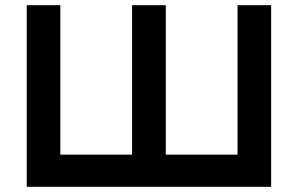

<svg xmlns="http://www.w3.org/2000/svg" viewBox="-20 -720 1148 740"><path d="M83 0V-700H212.5V-124H489V-700H619V-124H895.5V-700H1025V0Z"/></svg>

Font: Overpass
Style: Bold
Weight: 700
Designer: Delve Withrington, Dave Bailey, Thomas Jockin
Foundry: Delve Fonts LLC
Version: Version 4.000; ttfautohint (v1.8.3)